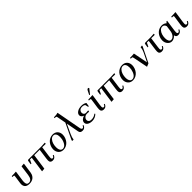

<svg xmlns="http://www.w3.org/2000/svg" viewBox="562 -2738 4743 4743"><g transform="rotate(-45 2934.0 -366.0)"><path d="M58.1 -411.1 63 -439Q149.4 -439 212.9 -445.8L210.9 -418L175.8 -174.8Q171.9 -147.9 171.9 -122.1Q171.9 -71.3 190.2 -46.6Q208.5 -22 247.1 -22Q349.6 -22 369.1 -174.8L404.8 -439L492.2 -445.8L490.2 -421.9L454.1 -169.9Q449.7 -143.6 440.7 -119.1Q431.6 -94.7 414.6 -71.5Q397.5 -48.3 374.3 -31.2Q351.1 -14.2 317.4 -3.7Q283.7 6.8 243.2 6.8Q199.2 6.8 167.5 -4.6Q135.7 -16.1 118.4 -36.4Q101.1 -56.6 93 -80.6Q85 -104.5 85 -133.8Q85 -151.4 87.9 -169.9L115.2 -363.8Q118.2 -380.9 118.2 -391.1Q118.2 -402.8 111.8 -407Q105.5 -411.1 87.9 -411.1Z M601.1 -314 615.2 -411.1Q617.7 -427.2 623.5 -433.1Q629.4 -439 646 -439H1103Q1159.2 -439 1224.1 -445.8L1223.1 -418L1221.2 -411.1L1195.8 -408.2Q1168.9 -411.1 1127 -411.1H1099.1L1062 -141.1Q1057.1 -104.5 1057.1 -82Q1057.1 -35.2 1093.8 -35.2Q1117.7 -35.2 1132.8 -64.9L1144 -86.9L1167 -76.2L1155.8 -54.2Q1143.6 -30.3 1125.5 -16.1Q1107.4 -2 1090.1 2.4Q1072.8 6.8 1050.8 6.8Q1014.2 6.8 991.5 -14.2Q968.8 -35.2 968.8 -78.1Q968.8 -104.5 974.1 -141.1L1011.2 -411.1H820.8L762.2 0L676.8 6.8L679.2 -19L733.9 -411.1H670.9L625 -314Z M1253.4 -178.2Q1253.4 -231 1272 -280.8Q1290.5 -330.6 1322.8 -368.4Q1355 -406.2 1401.9 -429.2Q1448.7 -452.1 1501.5 -452.1Q1583.5 -452.1 1631.1 -402.6Q1678.7 -353 1678.7 -272Q1678.7 -219.2 1659.7 -168.9Q1640.6 -118.7 1608.2 -79.6Q1575.7 -40.5 1528.6 -16.8Q1481.4 6.8 1428.7 6.8Q1348.6 6.8 1301 -45.7Q1253.4 -98.1 1253.4 -178.2ZM1340.8 -169.9Q1340.8 -128.4 1349.9 -96.2Q1358.9 -64 1380.4 -43Q1401.9 -22 1433.6 -22Q1463.4 -22 1489.5 -38.3Q1515.6 -54.7 1533.9 -81.3Q1552.2 -107.9 1565.7 -141.8Q1579.1 -175.8 1585.4 -211.2Q1591.8 -246.6 1591.8 -279.8Q1591.8 -344.7 1567.9 -383.8Q1543.9 -422.9 1496.6 -422.9Q1448.2 -422.9 1411.6 -383.1Q1375 -343.3 1357.9 -286.6Q1340.8 -230 1340.8 -169.9Z M1733.4 -19 1934.6 -439 1892.6 -662.1Q1887.7 -687 1881.1 -694.6Q1874.5 -702.1 1852.5 -702.1H1823.7L1827.6 -729Q1926.8 -729 1967.8 -746.1L1973.6 -717.8L2090.3 -90.8Q2096.2 -61 2107.2 -48.1Q2118.2 -35.2 2135.7 -35.2Q2159.7 -35.2 2174.8 -64.9L2185.5 -86.9L2208.5 -76.2L2197.8 -54.2Q2185.5 -30.3 2167.5 -16.1Q2149.4 -2 2132.1 2.4Q2114.7 6.8 2092.8 6.8Q2056.2 6.8 2033.2 -9Q2010.3 -24.9 2003.4 -64L1942.4 -393.1L1826.7 -146Q1789.1 -66.9 1783.7 1Q1765.6 2.4 1740.7 7.8Z M2259.8 -105Q2259.8 -150.4 2293.2 -183.6Q2326.7 -216.8 2379.4 -231.9Q2342.8 -246.1 2322.8 -269.5Q2302.7 -293 2302.7 -321.8Q2302.7 -376 2359.6 -414.1Q2416.5 -452.1 2506.3 -452.1Q2594.2 -452.1 2644.5 -412.1L2630.4 -314H2607.4L2591.3 -390.1Q2566.4 -422.9 2501.5 -422.9Q2447.3 -422.9 2418.5 -393.1Q2389.6 -363.3 2389.6 -323.2Q2389.6 -291 2409.4 -268.6Q2429.2 -246.1 2462.4 -246.1Q2498.5 -246.1 2545.4 -252L2544.4 -224.1L2542.5 -216.8L2517.6 -213.9Q2488.8 -216.8 2470.7 -216.8Q2415.5 -216.8 2381.6 -184.1Q2347.7 -151.4 2347.7 -108.9Q2347.7 -76.2 2373.5 -54.2Q2399.4 -32.2 2448.7 -32.2Q2533.2 -32.2 2596.7 -86.9L2610.4 -66.9Q2535.6 6.8 2433.6 6.8Q2355 6.8 2307.4 -25.1Q2259.8 -57.1 2259.8 -105Z M2731.4 -411.1 2736.3 -439Q2824.7 -439 2888.2 -445.8L2886.2 -418L2845.2 -141.1Q2840.3 -104.5 2840.3 -82Q2840.3 -35.2 2877.4 -35.2Q2901.4 -35.2 2916.5 -64.9L2927.2 -86.9L2950.2 -76.2L2939.5 -54.2Q2927.2 -30.3 2909.2 -16.1Q2891.1 -2 2873.8 2.4Q2856.4 6.8 2834.5 6.8Q2797.9 6.8 2775.1 -14.2Q2752.4 -35.2 2752.4 -78.1Q2752.4 -107.9 2757.3 -141.1L2789.6 -363.8Q2792.5 -380.9 2792.5 -391.1Q2792.5 -402.8 2786.1 -407Q2779.8 -411.1 2762.2 -411.1ZM2831.5 -502 2877.4 -594.2Q2891.1 -621.6 2902.8 -632.3Q2914.6 -643.1 2930.2 -643.1Q2946.3 -643.1 2955.6 -624L2852.5 -493.2Z M3028.3 -314 3042.5 -411.1Q3044.9 -427.2 3050.8 -433.1Q3056.6 -439 3073.2 -439H3530.3Q3586.4 -439 3651.4 -445.8L3650.4 -418L3648.4 -411.1L3623 -408.2Q3596.2 -411.1 3554.2 -411.1H3526.4L3489.3 -141.1Q3484.4 -104.5 3484.4 -82Q3484.4 -35.2 3521 -35.2Q3544.9 -35.2 3560.1 -64.9L3571.3 -86.9L3594.2 -76.2L3583 -54.2Q3570.8 -30.3 3552.7 -16.1Q3534.7 -2 3517.3 2.4Q3500 6.8 3478 6.8Q3441.4 6.8 3418.7 -14.2Q3396 -35.2 3396 -78.1Q3396 -104.5 3401.4 -141.1L3438.5 -411.1H3248L3189.5 0L3104 6.8L3106.4 -19L3161.1 -411.1H3098.1L3052.2 -314Z M3680.7 -178.2Q3680.7 -231 3699.2 -280.8Q3717.8 -330.6 3750 -368.4Q3782.2 -406.2 3829.1 -429.2Q3876 -452.1 3928.7 -452.1Q4010.7 -452.1 4058.3 -402.6Q4106 -353 4106 -272Q4106 -219.2 4086.9 -168.9Q4067.9 -118.7 4035.4 -79.6Q4002.9 -40.5 3955.8 -16.8Q3908.7 6.8 3856 6.8Q3775.9 6.8 3728.3 -45.7Q3680.7 -98.1 3680.7 -178.2ZM3768.1 -169.9Q3768.1 -128.4 3777.1 -96.2Q3786.1 -64 3807.6 -43Q3829.1 -22 3860.8 -22Q3890.6 -22 3916.7 -38.3Q3942.9 -54.7 3961.2 -81.3Q3979.5 -107.9 3992.9 -141.8Q4006.3 -175.8 4012.7 -211.2Q4019 -246.6 4019 -279.8Q4019 -344.7 3995.1 -383.8Q3971.2 -422.9 3923.8 -422.9Q3875.5 -422.9 3838.9 -383.1Q3802.2 -343.3 3785.2 -286.6Q3768.1 -230 3768.1 -169.9Z M4190.9 -411.1 4195.8 -439Q4277.3 -439 4336.9 -445.8L4412.6 -64L4523.9 -291Q4540 -323.2 4549.1 -353Q4558.1 -382.8 4560.5 -398.9Q4563 -415 4564.9 -439.9L4619.6 -445.8L4617.7 -421.9L4420.9 -21L4335.9 14.2L4259.8 -371.1Q4254.9 -396 4248.8 -403.6Q4242.7 -411.1 4221.7 -411.1Z M4685.5 -314 4699.7 -411.1Q4702.1 -427.2 4708 -433.1Q4713.9 -439 4730.5 -439H4910.6Q4966.3 -439 5031.2 -445.8L5030.3 -418L5028.3 -411.1L5003.4 -408.2Q4976.6 -411.1 4934.6 -411.1H4906.2L4869.6 -141.1Q4864.3 -100.6 4864.3 -82Q4864.3 -35.2 4901.4 -35.2Q4925.3 -35.2 4940.4 -64.9L4951.7 -86.9L4974.6 -76.2L4963.4 -54.2Q4951.2 -30.3 4933.1 -16.1Q4915 -2 4897.7 2.4Q4880.4 6.8 4858.4 6.8Q4821.8 6.8 4799.1 -14.2Q4776.4 -35.2 4776.4 -78.1Q4776.4 -107.9 4781.2 -141.1L4818.4 -411.1H4755.4L4709.5 -314Z M5061 -178.2Q5061 -231 5079.6 -280.8Q5098.1 -330.6 5130.4 -368.4Q5162.6 -406.2 5209.5 -429.2Q5256.3 -452.1 5309.1 -452.1Q5388.7 -452.1 5437 -403.8L5466.3 -439H5490.2L5448.2 -141.1Q5443.4 -104.5 5443.4 -82Q5443.4 -35.2 5480.5 -35.2Q5503.9 -35.2 5519 -64.9L5530.3 -86.9L5553.2 -76.2L5542.5 -54.2Q5511.2 6.8 5437 6.8Q5402.8 6.8 5381.1 -10.7Q5359.4 -28.3 5356.4 -64.9Q5291 6.8 5216.3 6.8Q5152.3 6.8 5106.7 -46.9Q5061 -100.6 5061 -178.2ZM5148.4 -169.9Q5148.4 -108.4 5169.7 -70.3Q5190.9 -32.2 5230.5 -32.2Q5278.8 -32.2 5318.4 -78.9Q5357.9 -125.5 5369.1 -201.2L5390.1 -349.1Q5380.9 -383.8 5358.9 -403.3Q5336.9 -422.9 5304.2 -422.9Q5255.9 -422.9 5219.2 -383.1Q5182.6 -343.3 5165.5 -286.6Q5148.4 -230 5148.4 -169.9Z M5629.9 -411.1 5634.8 -439Q5723.1 -439 5786.6 -445.8L5784.7 -418L5743.7 -141.1Q5738.8 -104.5 5738.8 -82Q5738.8 -35.2 5775.9 -35.2Q5799.8 -35.2 5814.9 -64.9L5825.7 -86.9L5848.6 -76.2L5837.9 -54.2Q5825.7 -30.3 5807.6 -16.1Q5789.6 -2 5772.2 2.4Q5754.9 6.8 5732.9 6.8Q5696.3 6.8 5673.6 -14.2Q5650.9 -35.2 5650.9 -78.1Q5650.9 -107.9 5655.8 -141.1L5688 -363.8Q5690.9 -380.9 5690.9 -391.1Q5690.9 -402.8 5684.6 -407Q5678.2 -411.1 5660.6 -411.1Z"/></g></svg>

Font: Dihjauti S
Style: Bold Italic
Weight: 700
Italic angle: -9°
Designer: T. Christopher White
Version: Version 3.0.0